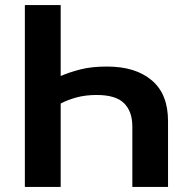

<svg xmlns="http://www.w3.org/2000/svg" viewBox="-20 -733 732 753"><path d="M77.5 0V-713H218V-435Q253 -450 296.2 -461Q339.5 -472 400 -472Q511.5 -472 575.2 -418Q639 -364 639 -258.5V0H499V-237Q499 -296 466.5 -328.2Q434 -360.5 359 -360.5Q315.5 -360.5 280.5 -351Q245.5 -341.5 218 -327V0Z"/></svg>

Font: Commissioner SemiBold
Style: Regular
Weight: 600
Designer: Kostas Bartsokas
Foundry: Kostas Bartsokas
Version: Version 1.000; ttfautohint (v1.8.3)